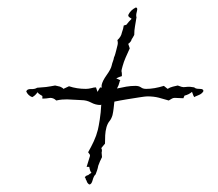

<svg xmlns="http://www.w3.org/2000/svg" viewBox="-20 -504 582 512"><path d="M218 -12Q212 -16 211 -22Q209 -24 208.5 -27Q208 -30 206 -31Q209 -36 215 -37Q217 -39 219.5 -40.5Q222 -42 224 -43Q220 -47 218 -59H211L219 -85Q221 -90 219 -92.5Q217 -95 215 -98Q223 -112 230 -127Q237 -142 241 -158Q243 -166 246 -185Q249 -204 250 -225Q249 -225 248 -224Q235 -224 223 -230.5Q211 -237 197 -237Q193 -237 188 -237.5Q183 -238 178 -238L159 -239Q152 -239 145.5 -238.5Q139 -238 130 -236Q123 -243 114 -243Q108 -242 103 -241.5Q98 -241 93 -241V-248Q90 -250 86.5 -252Q83 -254 80 -258Q74 -249 66 -245Q55 -249 50 -260Q52 -267 62.5 -266.5Q73 -266 79 -270L103 -272Q110 -273 116 -274Q122 -275 127 -276L140 -273Q142 -272 145 -270.5Q148 -269 149 -267L164 -274Q185 -267 209 -267Q212 -267 216 -267.5Q220 -268 224 -269Q227 -270 230 -270.5Q233 -271 236 -271Q237 -268 238 -265Q239 -262 240 -259L247 -271L251 -270V-277Q253 -288 264.5 -304Q276 -320 278 -330Q279 -335 281 -340Q283 -345 284 -351Q286 -355 287.5 -360.5Q289 -366 290 -370Q292 -378 293.5 -384Q295 -390 293 -397Q303 -406 305 -417Q309 -428 310 -436L317 -438Q320 -442 323.5 -446Q327 -450 331 -454Q328 -456 325 -458Q322 -460 322 -464Q328 -477 342 -484Q348 -484 345 -473.5Q342 -463 344 -458L340 -434Q339 -429 338.5 -423Q338 -417 338 -411Q336 -407 334.5 -404.5Q333 -402 331 -399Q330 -393 322 -387L326 -375Q320 -362 315 -350.5Q310 -339 307 -328Q306 -324 305 -320.5Q304 -317 304 -314Q305 -310 305 -306.5Q305 -303 305 -301Q301 -300 297.5 -298.5Q294 -297 290 -295L301 -290Q299 -288 299 -286Q297 -277 292 -268L317 -273Q323 -274 329 -274.5Q335 -275 341 -275Q346 -275 349.5 -274Q353 -273 356 -271Q361 -267 370 -267Q391 -267 417 -275L427 -267Q430 -269 433.5 -270.5Q437 -272 441 -273L454 -276Q459 -274 464 -272.5Q469 -271 475 -272Q482 -273 487 -272.5Q492 -272 498 -271Q501 -267 512.5 -267Q524 -267 522 -260Q518 -254 511 -251Q507 -249 504 -248Q501 -247 498 -245Q497 -247 496 -248.5Q495 -250 495 -251L492 -259Q484 -252 472 -249L469 -242L446 -243Q441 -243 437.5 -240.5Q434 -238 430 -236Q417 -240 403.5 -243.5Q390 -247 373 -247Q368 -247 352 -244.5Q336 -242 317.5 -239Q299 -236 285 -233Q284 -224 283 -215Q282 -206 280 -197Q277 -187 272 -181Q267 -175 264 -165Q261 -154 260.5 -143Q260 -132 260 -121L250 -109Q253 -105 251 -97L252 -85Q249 -79 246.5 -73.5Q244 -68 242 -62Q241 -56 239 -50Q237 -44 235 -39Q230 -35 227 -23.5Q224 -12 218 -12Z"/></svg>

Font: Water Brush
Style: Regular
Weight: 400
Designer: Robert E. Leuschke
Foundry: Robert E. Leuschke
Version: Version 1.010; ttfautohint (v1.8.4.7-5d5b)